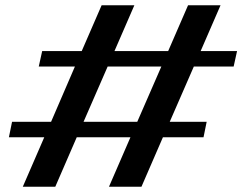

<svg xmlns="http://www.w3.org/2000/svg" viewBox="-20 -704 925 733"><path d="M720 -450 628 -239H769L757 -180H602L520 9H396L478 -180H273L191 9H67L149 -180H14L26 -239H175L266 -450H128L141 -509H292L368 -684H493L417 -509H622L698 -684H822L746 -509H885L872 -450ZM596 -450H391L299 -239H504Z"/></svg>

Font: Trirong Black
Style: Italic
Weight: 900
Italic angle: -12°
Designer: Katatrad Team
Foundry: CadsonDemak
Version: Version 1.001